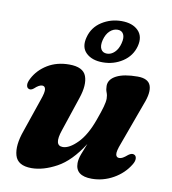

<svg xmlns="http://www.w3.org/2000/svg" viewBox="-80 -766 756 846"><g transform="rotate(10 298.0 -342.5)"><path d="M552 -126Q561.5 -122.5 562.5 -110.2Q563.5 -98 554 -82.5Q528.5 -40 483 -14.2Q437.5 11.5 386.5 11.5Q313.5 11.5 313.5 -45.5Q313.5 -63.5 322 -86.5Q330.5 -109.5 341.5 -136Q289 -53.5 229.2 -21Q169.5 11.5 117 11.5Q55 11.5 42.5 -32Q30 -75.5 54.5 -143.5L106 -294Q118 -327.5 115.8 -341.2Q113.5 -355 101 -355Q87 -355 67 -336Q54 -325.5 44.5 -330.5Q36.5 -333.5 35 -345.2Q33.5 -357 43.5 -376Q64.5 -416.5 106 -441.8Q147.5 -467 202.5 -467Q265 -467 279 -429.2Q293 -391.5 272 -329.5L220.5 -175.5Q196 -104 236.5 -104Q266 -104 302.2 -140.8Q338.5 -177.5 364 -249.5Q378 -288 384.2 -310.5Q390.5 -333 390.5 -347.5Q390.5 -362 385.5 -374.5Q380.5 -387 380.5 -403Q380.5 -432.5 414 -449.8Q447.5 -467 508.5 -467Q556 -467 566.8 -437.2Q577.5 -407.5 556 -353.5L486.5 -163Q472.5 -127 474.8 -113.2Q477 -99.5 490 -99.5Q497.5 -99.5 505.8 -104Q514 -108.5 527.5 -120Q542 -130.5 552 -126ZM345 -502Q297 -502 270.5 -527.5Q244 -553 256.5 -599Q268.5 -644.5 308.2 -670Q348 -695.5 396.5 -695.5Q445.5 -695.5 471.2 -669.5Q497 -643.5 485.5 -599Q473.5 -554 434 -528Q394.5 -502 345 -502ZM386 -655Q367 -655 351.2 -640.5Q335.5 -626 328.5 -599Q322 -572.5 330 -557.8Q338 -543 357 -543Q375.5 -543 391 -558Q406.5 -573 413 -599Q420 -625.5 412.2 -640.2Q404.5 -655 386 -655Z"/></g></svg>

Font: Fraunces 72pt Soft
Style: Bold Italic
Weight: 700
Italic angle: -16°
Version: Version 1.000;[b76b70a41]